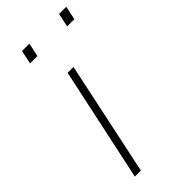

<svg xmlns="http://www.w3.org/2000/svg" viewBox="-228 -761 810 810"><g transform="rotate(-45 177.5 -355.5)"><path d="M53 0 162 -510H197L89 0ZM299 -650 312 -711H355L342 -650ZM78 -650 91 -711H135L122 -650Z"/></g></svg>

Font: Saira SemiExpanded Thin
Style: Italic
Weight: 250
Width: 6
Italic angle: -12°
Designer: Hector Gatti with collaboration of the Omnibus-Type team
Foundry: Omnibus-Type
Version: Version 1.101